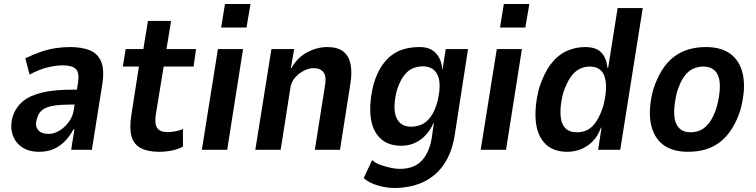

<svg xmlns="http://www.w3.org/2000/svg" viewBox="-20 -745 3758 955"><path d="M175 10Q122 10 88 -14Q54 -38 42 -77.5Q30 -117 42 -162Q57 -210 92.5 -240Q128 -270 189 -284.5Q250 -299 338 -299H382L372 -225H335Q284 -225 248 -219.5Q212 -214 191.5 -199Q171 -184 163 -152Q153 -121 168.5 -100Q184 -79 222 -79Q248 -79 274.5 -94.5Q301 -110 322 -138Q343 -166 348 -204L368 -334Q376 -384 357 -402Q338 -420 292 -420Q261 -420 219 -410.5Q177 -401 127 -374L106 -455Q147 -475 184 -487.5Q221 -500 257 -505.5Q293 -511 328 -511Q385 -511 425 -495.5Q465 -480 482.5 -440Q500 -400 489 -327L437 0H334L350 -101H345Q328 -69 303.5 -43.5Q279 -18 247.5 -4Q216 10 175 10Z M771 10Q716 10 681 -8Q646 -26 634.5 -66Q623 -106 633 -171L671 -414H591L605 -501H693L716 -641H831L808 -501H955L943 -414H794L755 -175Q748 -128 762 -108Q776 -88 814 -88Q832 -88 853 -92Q874 -96 890 -103V-16Q864 -2 833.5 4Q803 10 771 10Z M1080 -608 1099 -725H1226L1206 -608ZM984 0 1064 -501H1189L1110 0Z M1250 0 1330 -501H1443L1427 -407H1430Q1460 -460 1509 -485.5Q1558 -511 1608 -511Q1658 -511 1686 -490Q1714 -469 1723 -428.5Q1732 -388 1723 -330L1671 0H1546L1596 -316Q1602 -350 1597 -368.5Q1592 -387 1577.5 -396.5Q1563 -406 1540 -406Q1516 -406 1491 -393Q1466 -380 1448 -359.5Q1430 -339 1425 -312L1376 0Z M1940 190Q1903 190 1859.5 177.5Q1816 165 1789 141L1831 51Q1848 67 1873 75.5Q1898 84 1923 89.5Q1948 95 1968 95Q2038 95 2076 56Q2114 17 2127 -56L2138 -133H2136Q2120 -96 2095 -70.5Q2070 -45 2040 -32.5Q2010 -20 1977 -20Q1909 -20 1870 -58.5Q1831 -97 1823.5 -165.5Q1816 -234 1837 -322Q1853 -378 1877 -414.5Q1901 -451 1931 -472.5Q1961 -494 1995.5 -502.5Q2030 -511 2067 -511Q2121 -511 2149 -479.5Q2177 -448 2180 -399H2181L2197 -501H2308L2241 -68Q2227 16 2187 74Q2147 132 2084 161Q2021 190 1940 190ZM2025 -115Q2052 -115 2076 -125Q2100 -135 2121 -162.5Q2142 -190 2155 -237Q2177 -324 2157.5 -369.5Q2138 -415 2083 -415Q2056 -415 2032 -404.5Q2008 -394 1988.5 -368Q1969 -342 1954 -296Q1932 -208 1951 -161.5Q1970 -115 2025 -115Z M2467 -608 2486 -725H2613L2593 -608ZM2371 0 2451 -501H2576L2497 0Z M2802 10Q2731 10 2691.5 -30.5Q2652 -71 2645 -142Q2638 -213 2661 -305Q2685 -380 2719 -425Q2753 -470 2797 -490.5Q2841 -511 2890 -511Q2947 -511 2972.5 -482Q2998 -453 3001 -408H3005L3052 -705H3177L3065 0H2955L2972 -110H2969Q2954 -68 2927.5 -41.5Q2901 -15 2869 -2.5Q2837 10 2802 10ZM2849 -87Q2879 -87 2902.5 -99Q2926 -111 2946 -141Q2966 -171 2981 -219Q3004 -312 2987.5 -363Q2971 -414 2913 -414Q2886 -414 2861.5 -401.5Q2837 -389 2817 -359.5Q2797 -330 2781 -282Q2758 -188 2774.5 -137.5Q2791 -87 2849 -87Z M3402 10Q3323 10 3276.5 -26.5Q3230 -63 3217 -132Q3204 -201 3228 -296Q3246 -353 3271.5 -394Q3297 -435 3329.5 -460.5Q3362 -486 3402.5 -498.5Q3443 -511 3491 -511Q3570 -511 3616.5 -474.5Q3663 -438 3676 -369.5Q3689 -301 3665 -206Q3648 -149 3622.5 -108Q3597 -67 3564.5 -41Q3532 -15 3492 -2.5Q3452 10 3402 10ZM3414 -87Q3442 -87 3465.5 -98Q3489 -109 3510 -137.5Q3531 -166 3547 -220Q3571 -320 3552.5 -367Q3534 -414 3478 -414Q3453 -414 3428.5 -403.5Q3404 -393 3383 -364.5Q3362 -336 3346 -282Q3323 -182 3341.5 -134.5Q3360 -87 3414 -87Z"/></svg>

Font: Nunito Sans 7pt Condensed
Style: Bold Italic
Weight: 700
Width: 3
Italic angle: -9°
Designer: Vernon Adams
Foundry: Vernon Adams
Version: Version 3.101;gftools[0.9.27]